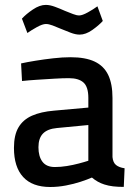

<svg xmlns="http://www.w3.org/2000/svg" viewBox="-20 -741 545 772"><path d="M182.1 10.9Q109.8 10.9 73 -29.4Q36.1 -69.6 36.1 -146.4Q36.1 -198.2 54.5 -229.1Q72.9 -260.1 108.7 -275.9Q144.5 -291.7 197.3 -296.1L335.2 -308.5V-347.4Q335.2 -391.6 315.7 -409.2Q296.2 -426.7 256.8 -426.7Q232.1 -426.7 197.7 -424.6Q163.4 -422.6 128.7 -420.3Q94.1 -418.1 68.5 -415.3L64.8 -486Q88.2 -491.2 122.5 -496.8Q156.8 -502.4 193.9 -506.6Q231 -510.9 263.7 -510.9Q323.5 -510.9 360.6 -493.4Q397.6 -475.9 415 -439.8Q432.3 -403.7 432.3 -347.4V-109.6Q434.3 -87.6 446.5 -77.6Q458.7 -67.7 481 -64.4L477.7 10.5Q453.8 10.5 435 8.3Q416.2 6.1 399.7 0.8Q385.8 -3.6 373.6 -10.4Q361.4 -17.1 349.6 -27.1Q332 -19.4 304.5 -10.3Q276.9 -1.2 245.2 4.8Q213.5 10.9 182.1 10.9ZM200.7 -69.4Q223.8 -69.4 248.7 -73.4Q273.6 -77.4 296.5 -83.5Q319.5 -89.5 335.2 -94.7V-238.3L208.8 -226.2Q170.9 -222.7 152.7 -203.9Q134.6 -185.2 134.6 -148.9Q134.6 -112.1 150.6 -90.8Q166.6 -69.4 200.7 -69.4ZM300.2 -601.8Q284.2 -601.8 264.2 -609.4Q244.3 -617 224.8 -625.1Q207.7 -632.6 191.9 -638.5Q176.1 -644.5 164.5 -644.5Q151 -644.5 128.5 -632.1Q106.1 -619.7 90.1 -608.3L68.2 -666.1Q84.8 -684.3 112.2 -702.8Q139.7 -721.3 164 -721.3Q180.6 -721.3 200.8 -713.8Q221.1 -706.4 241.2 -697.3Q258.7 -690.2 273.4 -684.6Q288 -678.9 298.4 -678.9Q310.9 -678.9 333.4 -691.4Q355.8 -703.8 371.7 -715.6L393.3 -656.7Q377.7 -639.3 351.2 -620.5Q324.7 -601.8 300.2 -601.8Z"/></svg>

Font: TitilliumWeb ExtraLight
Style: Regular
Weight: 400
Designer: Mohamed Gaber, Accademia di Belle Arti di Urbino and others
Foundry: Kief Type Foundry, Accademia di Belle Arti di Urbino and others
Version: Version 3.000; ttfautohint (v1.8.2)